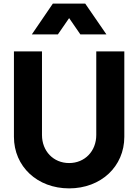

<svg xmlns="http://www.w3.org/2000/svg" viewBox="-20 -1029 764 1061"><path d="M362 12C538 12 667 -109 667 -273V-745H512V-283C512 -194 449 -128 362 -128C275 -128 212 -194 212 -283V-745H57V-273C57 -109 186 12 362 12ZM156 -839H300L362 -929L424 -839H568L451 -1009H272Z"/></svg>

Font: Mluvka ExtraBold
Style: Regular
Weight: 800
Designer: Modified by Jiří Krblich, Original typeface by Gumpita Rahayu
Foundry: Gumpita Rahayu & Jiří Krblich
Version: Version 2.000;Glyphs 3.1.1 (3134)